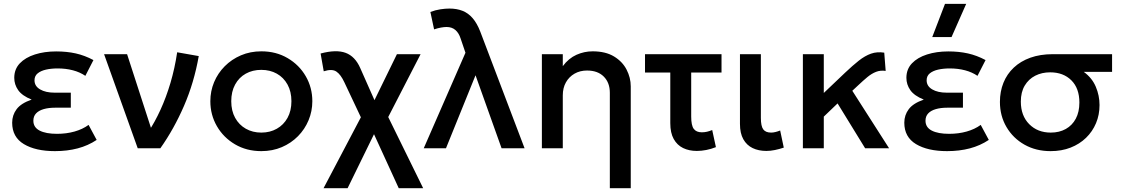

<svg xmlns="http://www.w3.org/2000/svg" viewBox="-20 -780 5896 1010"><path d="M269 15Q167 15 105.5 -22Q44 -59 44 -134.5Q44 -174.5 67.5 -205.8Q91 -237 146.5 -256Q96 -276.5 75.5 -306Q55 -335.5 55 -370.5Q55 -416 84.2 -446.8Q113.5 -477.5 163.5 -493.5Q213.5 -509.5 275.5 -509.5Q331.5 -509.5 378.5 -499Q425.5 -488.5 471.5 -464L429 -381Q400.5 -400.5 363.5 -410.2Q326.5 -420 283 -420Q249.5 -420 222 -413.8Q194.5 -407.5 178 -394Q161.5 -380.5 161.5 -357.5Q161.5 -327 190.8 -309.8Q220 -292.5 267.5 -292.5H352.5V-213.5H270.5Q235.5 -213.5 209.8 -206Q184 -198.5 169.8 -183.5Q155.5 -168.5 155.5 -145Q155.5 -110 188.5 -93Q221.5 -76 280 -76Q329 -76 371.8 -88Q414.5 -100 446 -123L488.5 -44Q443.5 -14 388.8 0.5Q334 15 269 15Z M704.5 0 527.5 -495H648.5L788 -64.5L761 -87.5Q794.5 -137.5 824.2 -202.5Q854 -267.5 876.8 -344.2Q899.5 -421 912 -505L1025.5 -485Q1001 -345.5 948 -223.2Q895 -101 823.5 0Z M1354.5 15Q1277 15 1216.2 -20.8Q1155.5 -56.5 1121 -116.2Q1086.5 -176 1086.5 -247.5Q1086.5 -300.5 1106.2 -347.8Q1126 -395 1162.2 -431.5Q1198.5 -468 1247.5 -489Q1296.5 -510 1355 -510Q1432.5 -510 1493.2 -474.2Q1554 -438.5 1588.5 -378.8Q1623 -319 1623 -247.5Q1623 -195 1603.2 -147.5Q1583.5 -100 1547.5 -63.5Q1511.5 -27 1462.5 -6Q1413.5 15 1354.5 15ZM1354.5 -82.5Q1400.5 -82.5 1436.2 -102.8Q1472 -123 1492.5 -160Q1513 -197 1513 -247.5Q1513 -298 1492.5 -335.2Q1472 -372.5 1436.2 -392.5Q1400.5 -412.5 1354.5 -412.5Q1308.5 -412.5 1272.8 -392.5Q1237 -372.5 1216.8 -335.2Q1196.5 -298 1196.5 -247.5Q1196.5 -197 1217 -160Q1237.5 -123 1273.2 -102.8Q1309 -82.5 1354.5 -82.5Z M1682 210 1901 -206 1898 -121.5 1791.5 -347Q1772.5 -388 1749.5 -403.5Q1726.5 -419 1683 -405L1666.5 -498.5Q1748.5 -520.5 1798.2 -502Q1848 -483.5 1875 -422L1969 -210L1932 -216.5L2068 -495H2192.5L1996.5 -114.5L2003.5 -202.5L2206 210H2077.5L1930.5 -111L1965 -110L1808.5 210Z M2209 0 2428.5 -502.5 2403 -577.5Q2394 -606 2375.8 -622Q2357.5 -638 2329 -638Q2316.5 -638 2299.8 -635Q2283 -632 2263.5 -625.5L2244 -717Q2270 -727 2296.2 -731Q2322.5 -735 2344 -735Q2383 -735 2413.2 -723Q2443.5 -711 2466.5 -684.2Q2489.5 -657.5 2506.5 -613.5L2739.5 0H2618.5L2481.5 -384L2326 0Z M3188 210V-292Q3188 -345 3156.2 -377Q3124.5 -409 3068 -409Q3031 -409 3002.2 -392.5Q2973.5 -376 2957 -346.8Q2940.5 -317.5 2940.5 -278.5V0H2830.5V-495H2940.5V-432Q2971.5 -473.5 3012.5 -491.8Q3053.5 -510 3097.5 -510Q3165.5 -510 3210 -483Q3254.5 -456 3276.2 -413.5Q3298 -371 3298 -326V210Z M3645.5 14Q3605 14 3573.5 -1.2Q3542 -16.5 3524 -48.8Q3506 -81 3506 -132V-398.5H3373V-495H3775.5V-398.5H3616V-167Q3616 -120 3629.5 -102Q3643 -84 3672 -84Q3685.5 -84 3698.8 -87Q3712 -90 3726.5 -96L3746 -6Q3721 4 3695.2 9Q3669.5 14 3645.5 14Z M4011.5 14Q3970.5 14 3939.2 -1Q3908 -16 3890.2 -47.5Q3872.5 -79 3872.5 -128.5V-495H3982.5V-160Q3982.5 -116.5 3995 -99.5Q4007.5 -82.5 4036.5 -82.5Q4047 -82.5 4059.2 -85.5Q4071.5 -88.5 4084 -93.5L4103 -3.5Q4079.5 4.5 4056.2 9.2Q4033 14 4011.5 14Z M4203.5 0V-495H4313.5V-291L4426.5 -398.5Q4465 -435 4497.5 -460.8Q4530 -486.5 4562 -497.8Q4594 -509 4631.5 -503L4639 -407Q4611.5 -411 4588.8 -402.2Q4566 -393.5 4543.2 -374.8Q4520.5 -356 4492.5 -329.5L4463.5 -302.5L4657 0H4531L4386 -236L4313.5 -166.5V0Z M4962 15Q4860 15 4798.5 -22Q4737 -59 4737 -134.5Q4737 -174.5 4760.5 -205.8Q4784 -237 4839.5 -256Q4789 -276.5 4768.5 -306Q4748 -335.5 4748 -370.5Q4748 -416 4777.2 -446.8Q4806.5 -477.5 4856.5 -493.5Q4906.5 -509.5 4968.5 -509.5Q5024.5 -509.5 5071.5 -499Q5118.5 -488.5 5164.5 -464L5122 -381Q5093.5 -400.5 5056.5 -410.2Q5019.5 -420 4976 -420Q4942.5 -420 4915 -413.8Q4887.5 -407.5 4871 -394Q4854.5 -380.5 4854.5 -357.5Q4854.5 -327 4883.8 -309.8Q4913 -292.5 4960.5 -292.5H5045.5V-213.5H4963.5Q4928.5 -213.5 4902.8 -206Q4877 -198.5 4862.8 -183.5Q4848.5 -168.5 4848.5 -145Q4848.5 -110 4881.5 -93Q4914.5 -76 4973 -76Q5022 -76 5064.8 -88Q5107.5 -100 5139 -123L5181.5 -44Q5136.5 -14 5081.8 0.5Q5027 15 4962 15ZM4884 -585 4951 -759.5H5062.5L4985.5 -585Z M5506.5 15Q5429.5 15 5369.2 -19Q5309 -53 5274.5 -111.8Q5240 -170.5 5240 -244Q5240 -298.5 5258.5 -344.5Q5277 -390.5 5312.8 -424.2Q5348.5 -458 5400.2 -476.5Q5452 -495 5518 -495H5830V-402H5681Q5724.5 -370.5 5744.2 -324Q5764 -277.5 5764 -227.5Q5764 -176 5745.5 -132Q5727 -88 5693 -55Q5659 -22 5611.8 -3.5Q5564.5 15 5506.5 15ZM5507.5 -82.5Q5552.5 -82.5 5586.5 -101.5Q5620.5 -120.5 5639.2 -155.8Q5658 -191 5658 -240.5Q5658 -315.5 5615.8 -357.5Q5573.5 -399.5 5504.5 -399.5Q5460.5 -399.5 5425.8 -381.8Q5391 -364 5370.5 -329.8Q5350 -295.5 5350 -245.5Q5350 -171.5 5394 -127Q5438 -82.5 5507.5 -82.5Z"/></svg>

Font: Geologica Thin Roman
Style: Regular
Weight: 400
Version: Version 1.010;gftools[0.9.28]